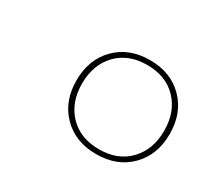

<svg xmlns="http://www.w3.org/2000/svg" viewBox="-69 -774 518 478"><g transform="rotate(30 189.5 -535.0)"><path d="M342 -437.5Q305 -400 245 -400Q185 -400 148 -437.5Q111 -475 111 -535Q111 -595 148 -632.5Q185 -670 245 -670Q305 -670 342 -632.5Q379 -595 379 -535Q379 -475 342 -437.5ZM159 -447.5Q191 -414 245 -414Q299 -414 331 -447.5Q363 -481 363 -535Q363 -589 331 -622.5Q299 -656 245 -656Q191 -656 159 -622.5Q127 -589 127 -535Q127 -481 159 -447.5Z"/></g></svg>

Font: Elaine Sans Thin
Style: Italic
Weight: 250
Italic angle: -13°
Designer: Wei Huang
Foundry: Wei Huang
Version: Version 2.001;December 24, 2019;FontCreator 12.0.0.2547 64-b